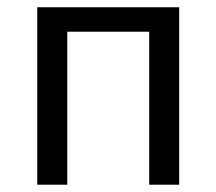

<svg xmlns="http://www.w3.org/2000/svg" viewBox="-20 -506 593 526"><path d="M82 0V-486.1H470.9V0H388.7V-419.1H164.3V0Z"/></svg>

Font: Source Sans 3
Style: Regular
Weight: 200
Designer: Paul D. Hunt
Foundry: Adobe
Version: Version 3.046;hotconv 1.0.118;makeotfexe 2.5.65603